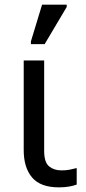

<svg xmlns="http://www.w3.org/2000/svg" viewBox="-20 -796 372 826"><path d="M233 10Q154 10 118 -32.5Q82 -75 82 -150V-536H170V-147Q170 -98 191 -80.5Q212 -63 244 -63Q264 -63 279.5 -66Q295 -69 310 -73V-2Q297 3 278 6.5Q259 10 233 10ZM113 -606V-618L161 -776H267V-766L172 -606Z"/></svg>

Font: Go Noto Current
Style: Regular
Weight: 400
Designer: Monotype Design Team
Foundry: Monotype Imaging Inc.
Version: Version 2.007; ttfautohint (v1.8) -l 8 -r 50 -G 200 -x 14 -D